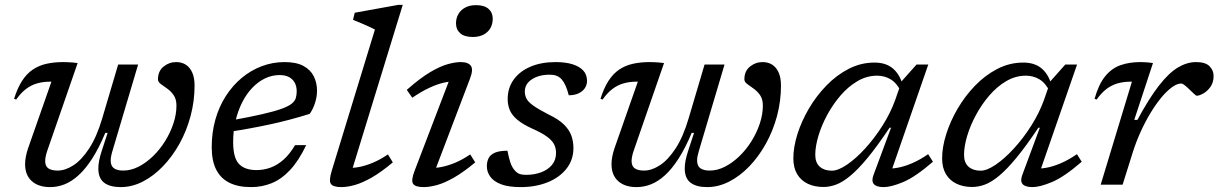

<svg xmlns="http://www.w3.org/2000/svg" viewBox="-20 -754 4976 784"><path d="M462.5 -490.5H544L439 -137Q435.5 -125.5 433.8 -116Q432 -106.5 432 -99Q432 -76 445.5 -66.8Q459 -57.5 483 -57.5Q514.5 -57.5 545.5 -73.2Q576.5 -89 604.5 -116Q632.5 -143 654 -177.5Q675.5 -212 688 -249.5Q700.5 -287 700.5 -323Q700.5 -349 689.2 -365.2Q678 -381.5 662.8 -392.2Q647.5 -403 636.2 -411.2Q625 -419.5 625 -430Q625 -463.5 647.8 -482Q670.5 -500.5 699.5 -500.5Q722.5 -500.5 739.2 -489.5Q756 -478.5 765.2 -457.2Q774.5 -436 774.5 -404.5Q774.5 -341 758.2 -280.2Q742 -219.5 712.8 -167Q683.5 -114.5 645.2 -74.8Q607 -35 563 -12.5Q519 10 473 10Q429 10 405.2 -8Q381.5 -26 381.5 -66.5Q381.5 -80.5 384.8 -97.8Q388 -115 394.5 -135L419.5 -211.5H410Q384 -149.5 356.8 -107Q329.5 -64.5 301.2 -38.8Q273 -13 244 -1.5Q215 10 185 10Q137 10 109.8 -14.5Q82.5 -39 82.5 -83.5Q82.5 -113 95 -149.5L190 -420.5Q188 -420.5 187.2 -420.5Q186.5 -420.5 184.5 -420.5Q156 -420.5 131.5 -413.5Q107 -406.5 86 -390.5Q65 -374.5 46 -347.5L37.5 -350.5Q51.5 -395 70.2 -424Q89 -453 113.8 -469.8Q138.5 -486.5 169.5 -493.5Q200.5 -500.5 238.5 -500.5Q248 -500.5 257.5 -500Q267 -499.5 277 -498.8Q287 -498 297 -496.5L172.5 -137Q168.5 -125 166.5 -114.8Q164.5 -104.5 164.5 -96.5Q164.5 -75.5 177.5 -66.5Q190.5 -57.5 215.5 -57.5Q246.5 -57.5 280 -79.2Q313.5 -101 344.2 -148Q375 -195 397.5 -271Z M1122 -447.5Q1090.5 -447.5 1062 -433.8Q1033.5 -420 1009.8 -395Q986 -370 968.8 -335.8Q951.5 -301.5 941.8 -260.5Q932 -219.5 932 -174.5Q932 -109.5 955.8 -84.5Q979.5 -59.5 1027.5 -59.5Q1057.5 -59.5 1085.2 -69.8Q1113 -80 1138 -102.2Q1163 -124.5 1185 -161.5H1230.5Q1199.5 -97 1164.2 -59.5Q1129 -22 1089.2 -6Q1049.5 10 1005.5 10Q952 10 916.2 -8Q880.5 -26 862.5 -62Q844.5 -98 844.5 -152.5Q844.5 -213 859.5 -266Q874.5 -319 902.2 -362Q930 -405 967.2 -436Q1004.5 -467 1049 -483.8Q1093.5 -500.5 1142 -500.5Q1190 -500.5 1219 -484.8Q1248 -469 1261.2 -442.5Q1274.5 -416 1274.5 -383.5Q1274.5 -359 1266.2 -333.2Q1258 -307.5 1244.5 -289Q1204.5 -276.5 1163.2 -265.5Q1122 -254.5 1081 -245.8Q1040 -237 1000.5 -229.8Q961 -222.5 924 -217L927 -263Q1002 -276.5 1050.8 -287.8Q1099.5 -299 1128.2 -309.2Q1157 -319.5 1170.5 -330.2Q1184 -341 1187.8 -353.5Q1191.5 -366 1191.5 -381Q1191.5 -401.5 1183.5 -416.2Q1175.5 -431 1160.2 -439.2Q1145 -447.5 1122 -447.5Z M1511 -633.5Q1502 -638.5 1486.2 -645.5Q1470.5 -652.5 1453.2 -660Q1436 -667.5 1421.5 -673L1428.5 -702L1605.5 -734H1624.5L1412 -42L1397.5 -69Q1419 -67 1445.8 -72Q1472.5 -77 1502.5 -89.5Q1532.5 -102 1564 -123.5L1584 -91Q1536.5 -51 1497.8 -29Q1459 -7 1428.5 1.5Q1398 10 1374 10Q1340.5 10 1331.2 -3Q1322 -16 1335 -58Z M1673.5 -58 1822.5 -447.5 1840.5 -421.5Q1819.5 -422.5 1792.5 -416.5Q1765.5 -410.5 1733.2 -395.5Q1701 -380.5 1663.5 -355L1641 -387Q1696 -435.5 1737.2 -459.8Q1778.5 -484 1809 -492.2Q1839.5 -500.5 1861 -500.5Q1892 -500.5 1902.8 -485.2Q1913.5 -470 1899 -432.5L1750 -41L1733.5 -69Q1755.5 -67 1782 -72Q1808.5 -77 1838.5 -89.5Q1868.5 -102 1900 -123.5L1920.5 -91Q1872.5 -51 1834 -29Q1795.5 -7 1764.8 1.5Q1734 10 1710 10Q1676 10 1666.8 -3.5Q1657.5 -17 1673.5 -58ZM1842 -658.5Q1842 -680 1851.8 -696.8Q1861.5 -713.5 1879.8 -723.2Q1898 -733 1924 -733Q1957.5 -733 1974.8 -717.8Q1992 -702.5 1992 -678Q1992 -656 1982.5 -639.2Q1973 -622.5 1954.8 -612.8Q1936.5 -603 1910.5 -603Q1876.5 -603 1859.2 -618.2Q1842 -633.5 1842 -658.5Z M2052 -138.5Q2058 -108.5 2064 -90.5Q2070 -72.5 2080 -60.5Q2090 -48 2101 -44Q2112 -40 2128 -40Q2161 -40 2189 -50.2Q2217 -60.5 2233.8 -80.5Q2250.5 -100.5 2250.5 -129.5Q2250.5 -148.5 2242.8 -164.2Q2235 -180 2214.2 -195.5Q2193.5 -211 2154 -228.5Q2114.5 -246.5 2092.5 -265Q2070.5 -283.5 2061.8 -304.2Q2053 -325 2053 -349Q2053 -394.5 2077.2 -428.5Q2101.5 -462.5 2145.5 -481.5Q2189.5 -500.5 2249 -500.5Q2289.5 -500.5 2318 -491.5Q2346.5 -482.5 2361.8 -465.8Q2377 -449 2377 -424Q2377 -407 2368 -393.8Q2359 -380.5 2342.5 -372.8Q2326 -365 2302.5 -365Q2296 -389.5 2289.2 -404.5Q2282.5 -419.5 2273 -430.5Q2263 -441 2251.5 -445Q2240 -449 2224 -449Q2181 -449 2152 -430.2Q2123 -411.5 2123 -380Q2123 -364.5 2130 -351Q2137 -337.5 2158 -322.5Q2179 -307.5 2220 -286.5Q2262 -266.5 2283.8 -244.5Q2305.5 -222.5 2313.5 -199Q2321.5 -175.5 2321.5 -149.5Q2321.5 -101 2293 -65Q2264.5 -29 2215.8 -9.5Q2167 10 2106 10Q2056.5 10 2026.2 -1.5Q1996 -13 1982 -32.5Q1968 -52 1968 -75Q1968 -94.5 1975.5 -108.8Q1983 -123 2001.5 -130.8Q2020 -138.5 2052 -138.5Z M2857 -490.5H2938.5L2833.5 -137Q2830 -125.5 2828.2 -116Q2826.5 -106.5 2826.5 -99Q2826.5 -76 2840 -66.8Q2853.5 -57.5 2877.5 -57.5Q2909 -57.5 2940 -73.2Q2971 -89 2999 -116Q3027 -143 3048.5 -177.5Q3070 -212 3082.5 -249.5Q3095 -287 3095 -323Q3095 -349 3083.8 -365.2Q3072.5 -381.5 3057.2 -392.2Q3042 -403 3030.8 -411.2Q3019.5 -419.5 3019.5 -430Q3019.5 -463.5 3042.2 -482Q3065 -500.5 3094 -500.5Q3117 -500.5 3133.8 -489.5Q3150.5 -478.5 3159.8 -457.2Q3169 -436 3169 -404.5Q3169 -341 3152.8 -280.2Q3136.5 -219.5 3107.2 -167Q3078 -114.5 3039.8 -74.8Q3001.5 -35 2957.5 -12.5Q2913.5 10 2867.5 10Q2823.5 10 2799.8 -8Q2776 -26 2776 -66.5Q2776 -80.5 2779.2 -97.8Q2782.5 -115 2789 -135L2814 -211.5H2804.5Q2778.5 -149.5 2751.2 -107Q2724 -64.5 2695.8 -38.8Q2667.5 -13 2638.5 -1.5Q2609.5 10 2579.5 10Q2531.5 10 2504.2 -14.5Q2477 -39 2477 -83.5Q2477 -113 2489.5 -149.5L2584.5 -420.5Q2582.5 -420.5 2581.8 -420.5Q2581 -420.5 2579 -420.5Q2550.5 -420.5 2526 -413.5Q2501.5 -406.5 2480.5 -390.5Q2459.5 -374.5 2440.5 -347.5L2432 -350.5Q2446 -395 2464.8 -424Q2483.5 -453 2508.2 -469.8Q2533 -486.5 2564 -493.5Q2595 -500.5 2633 -500.5Q2642.5 -500.5 2652 -500Q2661.5 -499.5 2671.5 -498.8Q2681.5 -498 2691.5 -496.5L2567 -137Q2563 -125 2561 -114.8Q2559 -104.5 2559 -96.5Q2559 -75.5 2572 -66.5Q2585 -57.5 2610 -57.5Q2641 -57.5 2674.5 -79.2Q2708 -101 2738.8 -148Q2769.5 -195 2792 -271Z M3547 -40 3618.5 -232.5H3612.5Q3562 -157 3522.8 -109.5Q3483.5 -62 3452 -36Q3420.5 -10 3394 -0.2Q3367.5 9.5 3342.5 9.5Q3306 9.5 3278.2 -3.8Q3250.5 -17 3235 -43Q3219.5 -69 3219.5 -107.5Q3219.5 -153.5 3236.2 -206.5Q3253 -259.5 3283.2 -311Q3313.5 -362.5 3354.8 -405Q3396 -447.5 3445.8 -473Q3495.5 -498.5 3550.5 -498.5Q3597 -498.5 3625 -475.2Q3653 -452 3665.5 -409L3659.5 -379Q3642.5 -414.5 3617.2 -429.8Q3592 -445 3561.5 -445Q3519.5 -445 3481.5 -422.8Q3443.5 -400.5 3412 -363.8Q3380.5 -327 3357.2 -283.8Q3334 -240.5 3321.5 -198Q3309 -155.5 3309 -122Q3309 -89.5 3327.5 -73.2Q3346 -57 3376.5 -57Q3402.5 -57 3438.8 -81.8Q3475 -106.5 3512.8 -147.8Q3550.5 -189 3583.2 -240.5Q3616 -292 3635.5 -346L3662 -422.5L3722.5 -490.5H3770.5L3613.5 -37.5L3594.5 -66.5Q3616.5 -64 3644 -68.8Q3671.5 -73.5 3703.8 -87.2Q3736 -101 3770 -124.5L3789.5 -93.5Q3717 -31 3667.8 -10.5Q3618.5 10 3588.5 10Q3558.5 10 3548 -2.5Q3537.5 -15 3547 -40Z M4154.5 -40 4226 -232.5H4220Q4169.5 -157 4130.2 -109.5Q4091 -62 4059.5 -36Q4028 -10 4001.5 -0.2Q3975 9.5 3950 9.5Q3913.5 9.5 3885.8 -3.8Q3858 -17 3842.5 -43Q3827 -69 3827 -107.5Q3827 -153.5 3843.8 -206.5Q3860.5 -259.5 3890.8 -311Q3921 -362.5 3962.2 -405Q4003.5 -447.5 4053.2 -473Q4103 -498.5 4158 -498.5Q4204.5 -498.5 4232.5 -475.2Q4260.5 -452 4273 -409L4267 -379Q4250 -414.5 4224.8 -429.8Q4199.5 -445 4169 -445Q4127 -445 4089 -422.8Q4051 -400.5 4019.5 -363.8Q3988 -327 3964.8 -283.8Q3941.5 -240.5 3929 -198Q3916.5 -155.5 3916.5 -122Q3916.5 -89.5 3935 -73.2Q3953.5 -57 3984 -57Q4010 -57 4046.2 -81.8Q4082.5 -106.5 4120.2 -147.8Q4158 -189 4190.8 -240.5Q4223.5 -292 4243 -346L4269.5 -422.5L4330 -490.5H4378L4221 -37.5L4202 -66.5Q4224 -64 4251.5 -68.8Q4279 -73.5 4311.2 -87.2Q4343.5 -101 4377.5 -124.5L4397 -93.5Q4324.5 -31 4275.2 -10.5Q4226 10 4196 10Q4166 10 4155.5 -2.5Q4145 -15 4154.5 -40Z M4602 -420.5Q4601 -420.5 4599.5 -420.5Q4598 -420.5 4596.5 -420.5Q4568 -420.5 4543.5 -413.5Q4519 -406.5 4498 -390.5Q4477 -374.5 4458 -347.5L4449.5 -350.5Q4466 -409.5 4492.5 -442.2Q4519 -475 4555.2 -487.8Q4591.5 -500.5 4636.5 -500.5Q4644.5 -500.5 4653 -500Q4661.5 -499.5 4670.5 -498.8Q4679.5 -498 4688 -496.5L4611.5 -264.5H4624.5Q4672.5 -353.5 4712.8 -405Q4753 -456.5 4790 -478.5Q4827 -500.5 4864 -500.5Q4902 -500.5 4918.8 -483.8Q4935.5 -467 4935.5 -444Q4935.5 -417 4922.5 -399Q4909.5 -381 4893 -372Q4876.5 -363 4866.5 -363Q4864 -363 4856 -370.5Q4848 -378 4838 -387.5Q4828 -397.5 4818.5 -405.2Q4809 -413 4803.5 -413Q4786.5 -413 4765.5 -397.8Q4744.5 -382.5 4722.2 -355.8Q4700 -329 4678.2 -293.2Q4656.5 -257.5 4637.8 -216.2Q4619 -175 4605.5 -132L4564 0H4474.5Z"/></svg>

Font: Newsreader 9pt
Style: Italic
Weight: 400
Italic angle: -17°
Designer: Hugues Gentile
Foundry: Production Type
Version: Version 1.003